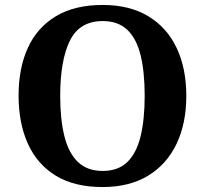

<svg xmlns="http://www.w3.org/2000/svg" viewBox="-20 -745 827 775"><path d="M394.1 10Q280 10 205 -36Q130 -82 92.5 -165Q55 -248 55 -359Q55 -470 92.5 -552Q130 -634 205.6 -679.5Q281.1 -725 394.7 -725Q503 -725 578.5 -679.5Q654 -634 693 -551.5Q732 -469 732 -358Q732 -247 692.7 -164.5Q653.4 -82 578.1 -36Q502.8 10 394.1 10ZM394.2 -55Q457 -55 494 -91Q531 -127 547.5 -195Q564 -263 564 -358.4Q564 -453.8 547.7 -521.2Q531.3 -588.7 494.1 -624.3Q456.8 -660 394.8 -660Q301 -660 262 -580.5Q223 -501 223 -358Q223 -263 240 -195Q257 -127 294.7 -91Q332.3 -55 394.2 -55Z"/></svg>

Font: Noto Serif Thai
Style: Regular
Weight: 400
Designer: Monotype Design Team
Foundry: Monotype Imaging Inc.
Version: Version 2.001